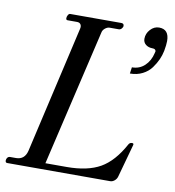

<svg xmlns="http://www.w3.org/2000/svg" viewBox="-89 -765 759 835"><g transform="rotate(10 290.5 -347.5)"><path d="M456 -476 460 -504Q493 -504 516 -525.5Q539 -547 547 -582Q547 -584 548 -586Q549 -588 549 -589Q549 -601 534 -601Q516 -601 504 -610.5Q492 -620 492 -636Q492 -659 508.5 -677Q525 -695 547 -695Q591 -695 591 -643Q591 -626 586 -599Q582 -579 573.5 -560Q565 -541 550.5 -521Q536 -501 511.5 -488.5Q487 -476 456 -476ZM-2 0Q-10 0 -10 -10Q-10 -17 -5.5 -22.5Q-1 -28 6 -28H32Q70 -28 80 -68L209 -630Q212 -642 207 -649.5Q202 -657 191 -657H149Q142 -657 142 -665Q142 -672 146 -679Q150 -686 156 -686H381Q393 -686 393 -675Q393 -669 387.5 -663Q382 -657 375 -657H335Q325 -657 315 -649Q305 -641 303 -630L162 -28H256Q348 -28 404 -60Q460 -92 503 -171Q508 -180 518 -180Q527 -180 524 -171L484 -26Q481 -15 472 -7.5Q463 0 453 0Z"/></g></svg>

Font: HK Venetian
Style: Italic
Weight: 400
Italic angle: -12°
Version: Version 1.000;PS 001.000;hotconv 1.0.88;makeotf.lib2.5.64775